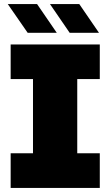

<svg xmlns="http://www.w3.org/2000/svg" viewBox="-20 -917 539 937"><path d="M32 0V-169H141V-531H32V-700H467V-531H357V-169H467V0ZM320 -757 224 -897H367L463 -757ZM115 -757 18 -897H161L257 -757Z"/></svg>

Font: MuseoModerno Black
Style: Regular
Weight: 900
Designer: Pablo Cosgaya, Héctor Gatti, Marcela Romero, and the Authors of The MuseoModerno Project.
Foundry: Omnibus-Type Team
Version: Version 1.001